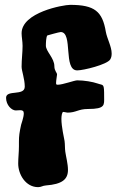

<svg xmlns="http://www.w3.org/2000/svg" viewBox="-20 -763 480 791"><path d="M434 -518C439 -526 440 -534 440 -543C440 -571 421 -604 416 -632C402 -716 370 -743 269 -743C240 -743 69 -712 69 -626C69 -610 73 -593 73 -574C73 -546 69 -519 69 -488C69 -471 82 -438 82 -406C82 -366 5 -395 5 -360C5 -330 28 -308 45 -308C52 -308 58 -309 63 -309C73 -309 78 -306 78 -296C78 -279 67 -251 67 -249C60 -217 58 -203 58 -179C58 -174 58 -167 58 -160C58 -136 55 -112 55 -89C55 -44 86 8 137 8C150 8 155 2 169 1C236 -4 260 -24 260 -63C260 -88 252 -117 249 -138C247 -152 248 -168 246 -182C244 -194 233 -241 233 -273C233 -284 235 -302 241 -302C244 -302 255 -299 258 -299C294 -299 302 -314 343 -314C415 -314 409 -331 409 -364C409 -422 407 -410 382 -419C362 -426 327 -432 298 -432C287 -432 238 -414 219 -414C213 -414 211 -414 211 -421C211 -431 215 -453 215 -456C215 -464 204 -471 204 -490C204 -524 169 -551 169 -575C169 -587 170 -611 175 -617C175 -617 224 -631 230 -631C282 -631 239 -473 298 -473C324 -473 421 -497 434 -518Z"/></svg>

Font: Freckle Face
Style: Regular
Weight: 400
Designer: Astigmatic (AOETI)
Foundry: Astigmatic (AOETI)
Version: Version 1.000